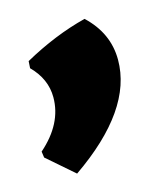

<svg xmlns="http://www.w3.org/2000/svg" viewBox="-69 -232 359 423"><g transform="rotate(-15 111.0 -20.5)"><path d="M161 -183Q209 -138 209 -77Q209 37 57 142L-4 89L-6 75Q50 26 50 -34Q50 -76 17 -109L18 -125Q90 -165 161 -183Z"/></g></svg>

Font: Alegreya Sans SC Black
Style: Regular
Weight: 900
Designer: Juan Pablo del Peral
Foundry: Huerta Tipografica
Version: Version 2.007